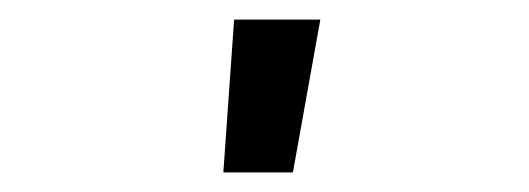

<svg xmlns="http://www.w3.org/2000/svg" viewBox="-20 -776 540 196"><path d="M208 -600 219 -756H307L279 -600Z"/></svg>

Font: Iosevka Bendy Medium
Style: Regular
Weight: 500
Monospace: yes
Designer: Belleve Invis
Foundry: Belleve Invis
Version: Version 30.1.2